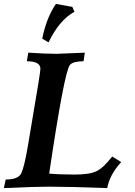

<svg xmlns="http://www.w3.org/2000/svg" viewBox="-34 -963 691 983"><path d="M515.1 0Q315.9 -7.3 217.8 -7.3Q139.2 -7.3 -14.2 0L-4.9 -43.9Q60.1 -43.9 75.2 -76.4Q90.3 -108.9 107.9 -210.4L161.6 -531.2Q172.9 -600.6 172.9 -610.8Q172.9 -649.4 103.5 -649.4L110.8 -693.4Q199.2 -687.5 256.3 -687.5Q274.4 -687.5 400.4 -693.4L393.6 -649.4Q340.8 -649.4 324.2 -630.9Q295.4 -598.1 217.8 -74.2Q271.5 -69.3 348.6 -69.3Q424.8 -69.3 460 -86.4Q495.1 -103.5 540.5 -161.6L586.4 -133.3Q526.4 -66.9 515.1 0ZM214.4 -746.1 182.1 -765.1Q204.6 -874.5 252.4 -942.9L336.4 -927.7L347.2 -902.8Q270 -860.8 214.4 -746.1Z"/></svg>

Font: Kelvinch
Style: Bold Italic
Weight: 700
Italic angle: -10°
Designer: Paul James Miller
Foundry: High-Logic / Made with FontCreator
Version: Version 3.30 September 23, 2016